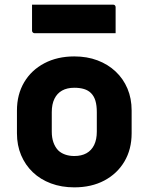

<svg xmlns="http://www.w3.org/2000/svg" viewBox="-20 -795 640 827"><path d="M300 -552Q355 -552 400 -535Q445 -518 478 -487Q511 -456 529 -413.5Q547 -371 547 -319V-221Q547 -152 516 -99.5Q485 -47 429.5 -17.5Q374 12 300 12Q245 12 199.5 -5Q154 -22 121.5 -53Q89 -84 71 -126.5Q53 -169 53 -221V-319Q53 -388 84 -440.5Q115 -493 171 -522.5Q227 -552 300 -552ZM300 -417Q269 -417 247.5 -405Q226 -393 214.5 -369.5Q203 -346 203 -312V-228Q203 -202 210 -182Q217 -162 230 -148Q242 -136 260 -129.5Q278 -123 300 -123Q331 -123 352.5 -135Q374 -147 385.5 -170.5Q397 -194 397 -228V-312Q397 -341 391 -361Q385 -381 372 -394Q360 -406 342 -411.5Q324 -417 300 -417ZM118 -775H467Q472 -775 475 -772Q478 -769 478 -764Q478 -745 478 -726.5Q478 -708 478 -690Q478 -672 478 -652H129Q126 -652 123.5 -653.5Q121 -655 119.5 -657.5Q118 -660 118 -663Q118 -683 118 -701Q118 -719 118 -737.5Q118 -756 118 -775Z"/></svg>

Font: Recursive ExtraBold
Style: Regular
Weight: 800
Version: Version 1.085